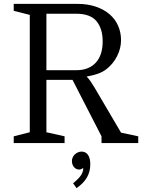

<svg xmlns="http://www.w3.org/2000/svg" viewBox="-20 -740 739 993"><path d="M530 -382Q565 -409 585.5 -449.5Q606 -490 606 -532Q606 -572 591 -606.5Q576 -641 547 -666Q518 -691 476 -705.5Q434 -720 379 -720H51V-684L134 -663V-56L51 -35V0H314V-35L220 -56V-327H355L505 -35V0H695V-35L606 -54L469 -287Q459 -304 449 -318.5Q439 -333 428 -344Q462 -350 487 -359Q512 -368 530 -382ZM377 -377H220V-669H374Q447 -669 479 -630.5Q511 -592 511 -526Q511 -490 502 -462.5Q493 -435 475.5 -416Q458 -397 433 -387Q408 -377 377 -377ZM402 44Q392 44 383 48Q374 52 367 58.5Q360 65 356 74Q352 83 352 92Q352 112 363 124.5Q374 137 390 137Q395 137 400.5 134.5Q406 132 408 130L411 132Q409 151 398.5 167Q388 183 358 208L376 233Q412 208 429.5 178Q447 148 447 109Q447 78 435 61Q423 44 402 44Z"/></svg>

Font: GradeGX
Style: Regular
Weight: 100
Width: 1
Designer: Adam Twardoch
Foundry: Adam Twardoch
Version: Version 2.002; DEVELOPMENT